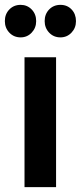

<svg xmlns="http://www.w3.org/2000/svg" viewBox="-20 -771 333 791"><path d="M81 -535H211V0H81ZM129 -684Q129 -656 110.5 -636.5Q92 -617 65 -617Q37 -617 18.5 -636.5Q0 -656 0 -684Q0 -713 18.5 -732Q37 -751 65 -751Q92 -751 110.5 -732Q129 -713 129 -684ZM293 -684Q293 -656 274.5 -636.5Q256 -617 229 -617Q201 -617 182.5 -636.5Q164 -656 164 -684Q164 -713 182.5 -732Q201 -751 229 -751Q257 -751 275 -732Q293 -713 293 -684Z"/></svg>

Font: Montserrat Medium
Style: Regular
Weight: 500
Designer: Julieta Ulanovsky
Foundry: Julieta Ulanovsky
Version: Version 6.001